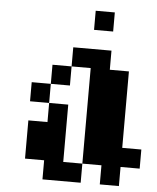

<svg xmlns="http://www.w3.org/2000/svg" viewBox="-60 -850 819 1001"><g transform="rotate(5 350.0 -350.0)"><path d="M400 -800V-700H500V-800ZM100 0V-200H200V-300H100V-400H200V-500H300V-600H500V-500H600V-100H700V0H600V100H500V0H400V100H200V0ZM200 -300H300V0H400V-500H300V-400H200Z"/></g></svg>

Font: FT88 Gothique
Style: Regular
Weight: 400
Designer: Ange Degheest & Oriane Charvieux
Foundry: Velvetyne Type Foundry
Version: Version 1.000;FEAKit 1.0